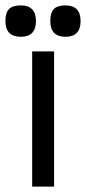

<svg xmlns="http://www.w3.org/2000/svg" viewBox="-40 -690 318 710"><path d="M160 0H79V-500H160ZM37 -670Q93 -670 93 -612Q93 -554 37 -554Q-20 -554 -20 -612Q-20 -643 -6.5 -656.5Q7 -670 37 -670ZM202 -670Q258 -670 258 -612Q258 -554 202 -554Q146 -554 146 -612Q146 -643 159 -656.5Q172 -670 202 -670Z"/></svg>

Font: Fivo Sans
Style: Regular
Weight: 400
Designer: Alexander Slobzheninov
Foundry: Alexander Slobzheninov
Version: 1.0